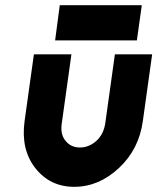

<svg xmlns="http://www.w3.org/2000/svg" viewBox="-20 -710 608 742"><path d="M193 -554H509L528 -690H211ZM111 -500 75 -242Q60 -133 116 -61Q173 12 267 12Q362 12 440 -61Q517 -133 532 -242L568 -500H424L387 -235Q381 -192 353 -166Q324 -140 289 -140Q254 -140 233 -166Q212 -192 219 -235L256 -500Z"/></svg>

Font: Unageo
Style: ExtraBold-Italic
Weight: 800
Designer: Richard Sepsi
Foundry: Richard Sepsi
Version: Version 2.000